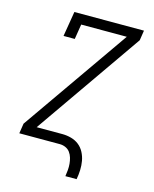

<svg xmlns="http://www.w3.org/2000/svg" viewBox="-131 -822 861 1074"><g transform="rotate(15 300.0 -285.0)"><path d="M353 165Q356 147 357.5 128.5Q359 110 357.5 92.5Q356 75 351 58Q346 41 336 27.5Q326 14 310 7Q294 0 276 0H42L51 -58L483 -677H219L205 -590H140L164 -735H567L558 -677L127 -58H276Q302 -58 327.5 -51Q353 -44 372.5 -28.5Q392 -13 404 10Q416 33 420.5 58.5Q425 84 424 111Q423 138 418 165Z"/></g></svg>

Font: Iosevka Slab LtExObl
Style: Regular
Weight: 300
Width: 7
Italic angle: -9°
Monospace: yes
Designer: Belleve Invis
Foundry: Belleve Invis
Version: Version 11.1.0; ttfautohint (v1.8.3)